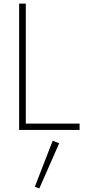

<svg xmlns="http://www.w3.org/2000/svg" viewBox="-20 -720 477 1064"><path d="M272 60 308 74 198 324 173 315ZM86 -700H123V-35H421V0H86Z"/></svg>

Font: Renner
Style: Thin
Weight: 200
Version: Version 003.000 ; ttfautohint (v0.97) -l 8 -r 50 -G 200 -x 1